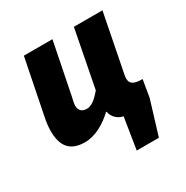

<svg xmlns="http://www.w3.org/2000/svg" viewBox="-156 -629 900 931"><g transform="rotate(-30 294.0 -164.0)"><path d="M346 172H470L528 -18L544 -114C495 -114 476 -126 476 -156C476 -162 477 -168 478 -174L542 -500H382L320 -180C288 -142 264 -124 238 -124C212 -124 196 -138 196 -166C196 -178 200 -192 204 -210L262 -500H102L40 -190C35 -166 32 -140 32 -118C32 -32 68 12 150 12C210 12 268 -24 310 -64H314C316 -36 344 -8 374 -4Z"/></g></svg>

Font: Source Sans Pro Black
Style: Italic
Weight: 900
Italic angle: -11°
Designer: Paul D. Hunt
Foundry: Adobe Systems Incorporated
Version: Version 3.006;hotconv 1.0.111;makeotfexe 2.5.65597